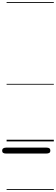

<svg xmlns="http://www.w3.org/2000/svg" viewBox="-68 -1349 533 1832"><path d="M-10.5 116Q-29 116 -38.2 109.5Q-47.5 103 -47.5 88.5Q-47.5 74 -37.5 66.8Q-27.5 59.5 -8 59.5H375.5Q394.5 59.5 403.5 66.5Q412.5 73.5 412.5 88.5Q412.5 103 402.8 109.5Q393 116 373 116ZM-10.5 116Q-29 116 -38.2 109.5Q-47.5 103 -47.5 88.5Q-47.5 74 -37.5 66.8Q-27.5 59.5 -8 59.5H375.5Q394.5 59.5 403.5 66.5Q412.5 73.5 412.5 88.5Q412.5 103 402.8 109.5Q393 116 373 116ZM-5 455H445.5V463H-5ZM-5 -16H445.5V0H-5ZM-5 -549H445.5V-541H-5ZM-5 -1329H445.5V-1321H-5Z"/></svg>

Font: Edu SA Dotted Guide
Style: Regular
Weight: 400
Designer: Tina and Corey Anderson, Eben Sorkin, Mirko Velimirovic
Foundry: Google for Education
Version: Version 2.000